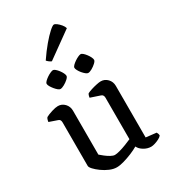

<svg xmlns="http://www.w3.org/2000/svg" viewBox="-225 -1055 1042 1172"><g transform="rotate(-30 296.5 -469.0)"><path d="M246 4.2Q222.2 4.2 196 -7Q169.7 -18.3 146.8 -35Q123.9 -51.6 109.5 -67.3Q95.1 -83 95.1 -92.5V-399.9Q95.1 -408.1 91.9 -414.8Q88.7 -421.5 79.5 -424.5L21.2 -444.6Q23 -457.3 25.8 -464.2Q28.7 -471 32 -474Q48.4 -483.1 75.6 -491.6Q102.9 -500 119.3 -500Q147.1 -500 166.6 -479.5Q186 -459 186 -429.8V-119.8Q196.8 -110.1 212.2 -98.1Q227.6 -86 244.5 -76.7Q261.4 -67.3 273.5 -67.3Q286.2 -67.3 308.2 -73.3Q330.2 -79.2 354.3 -88.7Q378.3 -98.1 397.3 -106.4V-399.9Q397.3 -408.1 393.5 -414.9Q389.8 -421.7 380.8 -424.5L313.1 -447.2Q314.4 -457.5 317.1 -464.7Q319.9 -471.8 322.5 -474Q333.2 -479.6 352.1 -485.6Q371 -491.7 390.8 -495.8Q410.5 -500 421.4 -500Q449 -500 468.6 -479.6Q488.2 -459.2 488.2 -429.8V-66.2L561.1 -57.9Q563.4 -54.7 566 -48.2Q568.7 -41.8 568.7 -33.7Q562.7 -25.2 548.2 -17.6Q533.8 -10.1 517.6 -5Q501.4 0 490.3 0Q464.2 0 439.8 -14.7Q415.4 -29.3 406.2 -49.6Q385 -37.1 355.5 -24.8Q326.1 -12.5 296.6 -4.2Q267.1 4.2 246 4.2ZM381.8 -582Q375.1 -582 365.2 -590Q355.3 -598.1 345.8 -609.4Q336.4 -620.7 330.2 -632.6Q324.1 -644.4 324.1 -651Q324.1 -658.7 333 -667.6Q342 -676.5 354.3 -685.1Q366.6 -693.6 379 -699.3Q391.3 -705 398 -705Q405.5 -705 414.6 -696.9Q423.6 -688.9 432.6 -677Q441.5 -665.2 447.2 -653.4Q452.8 -641.6 452.8 -634Q452.8 -625.5 439.6 -613.2Q426.4 -600.9 409.8 -591.4Q393.2 -582 381.8 -582ZM186.2 -582Q179.5 -582 170.1 -589.7Q160.7 -597.3 151.1 -609Q141.6 -620.7 135 -632.1Q128.5 -643.5 128.5 -651.1Q128.5 -658.7 137.4 -667.6Q146.4 -676.5 158.7 -685.1Q171 -693.6 183.9 -699.3Q196.7 -705 203.3 -705Q210 -705 219.4 -696.9Q228.8 -688.9 237.7 -677.1Q246.7 -665.2 252.5 -653.4Q258.2 -641.6 258.2 -634Q258.2 -625.5 245 -613.2Q231.7 -600.9 214.6 -591.5Q197.6 -582 186.2 -582ZM225.2 -754.8Q215.7 -758.5 207.4 -765.2Q199 -771.9 194.7 -777.4Q228 -826.5 259.4 -863.6Q290.8 -900.7 314.6 -922Q338.5 -943.3 347.2 -943.3Q355 -943.3 367.1 -934.1Q379.2 -924.9 390.4 -911.4Q401.6 -898 405.4 -884.4Z"/></g></svg>

Font: Texturina Medium
Style: Regular
Weight: 500
Designer: Guillermo Torres Carreño
Foundry: Omnibus-Type
Version: Version 1.003